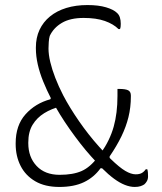

<svg xmlns="http://www.w3.org/2000/svg" viewBox="-20 -730 640 760"><path d="M230 -353Q243 -328 259 -302Q275 -276 293 -250Q311 -224 331 -198.5Q351 -173 373 -148.5Q395 -124 418 -101Q453 -67 476 -53.5Q499 -40 517 -40Q532 -40 541 -45Q550 -50 557 -60H563Q565 -54 565.5 -47Q566 -40 566 -32Q566 -21 561.5 -13Q557 -5 551 0Q545 4 536 7Q527 10 513 10Q495 10 474.5 2Q454 -6 431.5 -22.5Q409 -39 384 -64Q363 -86 341 -110.5Q319 -135 298 -162Q277 -189 256.5 -218Q236 -247 217.5 -277Q199 -307 183 -338Q165 -373 151 -407.5Q137 -442 129.5 -475Q122 -508 122 -539V-542Q122 -581 136.5 -612Q151 -643 178 -665Q205 -687 242.5 -698.5Q280 -710 326 -710Q370 -710 400 -701Q430 -692 443 -679Q451 -672 454.5 -661Q458 -650 458 -636Q458 -630 457.5 -625Q457 -620 455 -615H449Q429 -635 395 -647Q361 -659 311 -659Q258 -659 225 -639.5Q192 -620 177 -588Q174 -578 173 -563.5Q172 -549 172 -538Q172 -514 179 -484.5Q186 -455 199 -421.5Q212 -388 230 -353ZM215 10Q158 10 119.5 -12.5Q81 -35 61.5 -73.5Q42 -112 42 -160V-163Q42 -234 81 -277.5Q120 -321 179 -337L188 -354L221 -309Q184 -300 155 -282Q126 -264 109 -236Q92 -208 92 -166V-163Q92 -108 125 -73Q158 -38 216 -38Q269 -38 303 -53Q337 -68 367 -108L404 -64H378Q352 -28 312.5 -9Q273 10 215 10ZM445 -378Q447 -378 448.5 -378Q450 -378 451 -378Q477 -378 487.5 -372.5Q498 -367 498 -352V-348Q498 -305 488.5 -266.5Q479 -228 460.5 -190Q442 -152 414 -111V-77L380 -125Q415 -175 430 -228.5Q445 -282 445 -350Q445 -358 445 -364Q445 -370 445 -378Z"/></svg>

Font: Recursive Casual Light
Style: Regular
Weight: 300
Version: Version 1.047